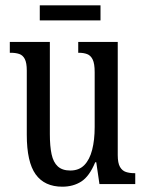

<svg xmlns="http://www.w3.org/2000/svg" viewBox="-20 -694 550 724"><path d="M215 10Q148 10 114.5 -36.5Q81 -83 81 -186V-428Q81 -457 73.5 -471.5Q66 -486 52.5 -490.5Q39 -495 21 -495H17V-536H168V-188Q168 -143 174.5 -112.5Q181 -82 198 -66.5Q215 -51 245 -51Q278 -51 298 -71.5Q318 -92 327.5 -129Q337 -166 337 -215V-422Q337 -454 329.5 -469.5Q322 -485 308.5 -490Q295 -495 278 -495H275V-536H424V-109Q424 -79 432.5 -64.5Q441 -50 455 -45.5Q469 -41 486 -41H490V0H355L343 -82H339Q317 -29 286.5 -9.5Q256 10 215 10ZM130 -617V-674H359V-617Z"/></svg>

Font: Noto Serif Khmer ExtraCondensed
Style: Regular
Weight: 400
Width: 2
Designer: Danh Hong and the Monotype Design Team
Foundry: Monotype Imaging Inc.
Version: Version 2.004